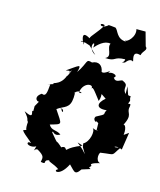

<svg xmlns="http://www.w3.org/2000/svg" viewBox="-118 -863 810 970"><g transform="rotate(15 287.0 -378.0)"><path d="M78 -269V-243C60 -249 103 -197 36 -231C70 -192 54 -197 66 -183C59 -102 99 -159 53 -136C67 -113 131 -74 98 -86C78 -76 112 -59 139 -75C127 -27 130 -65 150 -61C193 -36 184 -27 181 -5C220 3 184 -17 220 -24C220 -14 245 -14 276 8C246 20 288 47 327 -31C362 3 364 22 403 -42C391 -19 359 -12 433 -35C383 -75 397 -7 434 -52C412 -64 472 -76 472 -76C443 -83 454 -132 462 -128C542 -140 512 -123 553 -180C500 -162 522 -190 560 -171C567 -214 573 -255 574 -262L550 -245C556 -292 535 -306 532 -287C573 -361 533 -352 543 -390C549 -424 521 -381 537 -420C524 -457 554 -435 520 -445C499 -500 507 -501 506 -447C479 -479 517 -490 474 -509C462 -510 442 -487 427 -512C455 -528 392 -548 382 -510C425 -570 379 -511 360 -524C356 -555 333 -573 301 -557C265 -568 283 -553 241 -491C256 -543 240 -522 183 -484C239 -496 176 -460 213 -492C190 -438 202 -469 196 -458C174 -398 117 -408 144 -403C136 -397 89 -388 126 -395C122 -354 121 -328 97 -339C53 -310 94 -285 96 -301ZM411 -269 412 -220C408 -249 438 -219 390 -238C407 -227 394 -165 364 -151C369 -122 361 -144 386 -100C342 -153 310 -155 364 -139C278 -106 296 -87 284 -103C273 -119 241 -89 270 -95C208 -153 259 -91 198 -164C202 -180 205 -144 241 -164C216 -183 192 -170 176 -199C240 -218 236 -210 188 -283L209 -297C228 -250 232 -304 199 -291C238 -310 260 -313 258 -385C229 -381 230 -358 249 -377C270 -418 310 -387 276 -394C286 -458 350 -453 329 -424C336 -445 344 -429 384 -378C400 -419 371 -426 415 -398C378 -367 377 -337 435 -343C418 -316 447 -327 390 -298C375 -277 409 -264 397 -278ZM439 -703C389 -704 386 -748 370 -758C370 -758 322 -764 333 -760C294 -728 278 -768 315 -756C292 -714 259 -686 257 -672C238 -684 204 -698 236 -633C241 -660 189 -643 242 -645L267 -637L307 -598C251 -627 297 -684 287 -631C302 -648 334 -681 367 -673C352 -648 396 -612 359 -596C418 -592 396 -615 459 -616C460 -597 431 -591 462 -600C492 -639 503 -603 499 -621C490 -654 499 -665 528 -656C533 -681 560 -690 542 -706L522 -778H474C486 -740 442 -696 430 -710Z"/></g></svg>

Font: Asimov Aggro
Style: CondIt
Weight: 500
Designer: Google
Version: Version 2.000980; 2014